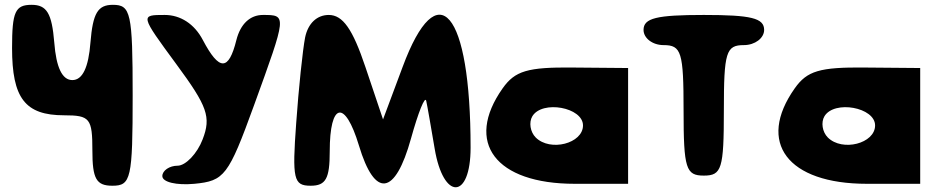

<svg xmlns="http://www.w3.org/2000/svg" viewBox="-20 -820 3872 796"><path d="M30 -621C30 -413 84 -342 246 -342C353 -342 363 -329 363 -196C363 -79 379 -50 446 -50C523 -50 530 -79 530 -425C530 -767 522 -800 448 -800C385 -800 365 -765 355 -644C347 -540 322 -488 280 -488C238 -488 213 -540 205 -644C195 -765 174 -800 111 -800C43 -800 30 -771 30 -621Z M711 -554C840 -379 856 -335 820 -242C798 -184 750 -133 716 -133C683 -133 653 -113 653 -90C653 -65 711 -51 786 -58C910 -70 927 -91 1033 -383C1169 -758 1170 -758 1070 -758C1017 -758 977 -721 960 -654C928 -525 889 -525 821 -654C786 -721 728 -758 663 -758C561 -758 561 -758 711 -554Z M1245 -665C1235 -614 1218 -452 1208 -310C1191 -77 1197 -50 1268 -50C1331 -50 1347 -80 1347 -192C1347 -396 1410 -409 1468 -217C1534 3 1618 -8 1684 -246C1714 -354 1742 -424 1747 -402C1752 -380 1767 -292 1782 -204C1818 12 1931 9 1931 -208C1931 -775 1795 -936 1649 -542L1568 -325L1495 -542C1442 -700 1401 -758 1343 -758C1294 -758 1257 -723 1245 -665Z M2064 -454C1905 -229 2034 -58 2363 -58H2584V-538L2355 -540C2167 -542 2115 -526 2064 -454ZM2397 -300C2397 -225 2261 -190 2201 -250C2178 -273 2172 -313 2187 -338C2228 -406 2397 -375 2397 -300Z M2648 -696C2648 -662 2685 -633 2731 -633C2805 -633 2814 -604 2814 -362C2814 -120 2824 -92 2898 -92C2972 -92 2981 -120 2981 -362C2981 -604 2990 -633 3064 -633C3110 -633 3148 -662 3148 -696C3148 -745 3094 -758 2898 -758C2702 -758 2648 -745 2648 -696Z M3275 -454C3116 -229 3245 -58 3574 -58H3795V-538L3566 -540C3378 -542 3326 -526 3275 -454ZM3608 -300C3608 -225 3472 -190 3412 -250C3389 -273 3383 -313 3398 -338C3439 -406 3608 -375 3608 -300Z"/></svg>

Font: Hussar Skorodowane
Style: Bold
Weight: 700
Foundry: Cannot Into Space Fonts
Version: Version 0.892